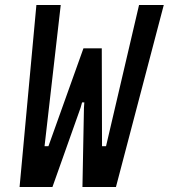

<svg xmlns="http://www.w3.org/2000/svg" viewBox="-20 -745 672 765"><path d="M125 -725H222L157.5 -162.5H173L312.5 -552.5H385.5L386.5 -162.5H402.5L534 -725H632.5L442 0H308.5L314.5 -315.5L316 -337H307L301 -315.5L189 0H58Z"/></svg>

Font: JuliaMono MediumItalic
Style: Regular
Weight: 500
Italic angle: -9°
Monospace: yes
Designer: cormullion
Foundry: corm
Version: Version 0.049; ttfautohint (v1.8.4)